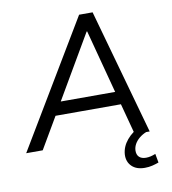

<svg xmlns="http://www.w3.org/2000/svg" viewBox="-108 -787 951 1064"><g transform="rotate(-10 367.0 -255.5)"><path d="M-13 0 409 -705H485L682 0H598L545 -199L579 -176H152L196 -198L80 0ZM434 -606 216 -233 194 -249H561L536 -232L437 -606ZM621 194Q574 194 548 168.5Q522 143 524 102Q527 58 558 21Q589 -16 636 -36L662 0Q640 9 623 23Q606 37 596.5 54Q587 71 586 89Q585 114 598.5 127Q612 140 637 140Q650 140 663 137Q676 134 691 128L700 178Q684 184 664 189Q644 194 621 194Z"/></g></svg>

Font: Nunito Sans 10pt
Style: Italic
Weight: 400
Italic angle: -9°
Designer: Vernon Adams
Foundry: Vernon Adams
Version: Version 3.101;gftools[0.9.27]